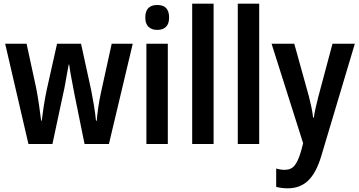

<svg xmlns="http://www.w3.org/2000/svg" viewBox="-20 -780 1944 1040"><path d="M382 -276Q378 -298 372.5 -326.5Q367 -355 362 -383Q357 -411 355 -430H352Q348 -409 343 -381Q338 -353 333 -324.5Q328 -296 323 -276L264 0H134L8 -543H124L176 -303Q184 -262 191 -214Q198 -166 203 -126H206Q210 -160 217 -205.5Q224 -251 233 -293L289 -543H419L474 -291Q481 -257 488.5 -211.5Q496 -166 500 -126H504Q506 -155 512 -196.5Q518 -238 527 -279L585 -543H699L570 0H438Z M832 -753Q896 -753 896 -685Q896 -651 879 -634.5Q862 -618 832 -618Q802 -618 784.5 -634.5Q767 -651 767 -685Q767 -753 832 -753ZM889 -543V0H773V-543Z M1137 0H1021V-760H1137Z M1384 0H1268V-760H1384Z M1451 -543H1574L1654 -255Q1661 -227 1667 -198.5Q1673 -170 1676 -143H1680Q1683 -167 1689.5 -195Q1696 -223 1704 -255L1781 -543H1902L1720 66Q1693 156 1649.5 198Q1606 240 1539 240Q1521 240 1505.5 238Q1490 236 1476 232V133Q1486 136 1498 138Q1510 140 1521 140Q1556 140 1575 117.5Q1594 95 1610 41L1622 -4Z"/></svg>

Font: Noto Sans Myanmar Condensed SemiBold
Style: Regular
Weight: 600
Width: 3
Designer: Monotype Design Team
Foundry: Monotype Imaging Inc.
Version: Version 2.107; ttfautohint (v1.8.4.7-5d5b)